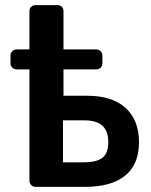

<svg xmlns="http://www.w3.org/2000/svg" viewBox="-20 -730 588 750"><path d="M320 -356Q419 -356 471 -308Q523 -260 523 -175Q523 -88 469 -44Q415 0 311 0H119Q109 0 102 -7Q95 -14 95 -24V-459H45Q35 -459 28 -466Q21 -473 21 -483V-513Q21 -523 28 -530Q35 -537 45 -537H95V-686Q95 -697 102 -703.5Q109 -710 119 -710H204Q215 -710 221.5 -703.5Q228 -697 228 -686V-537H356Q366 -537 373 -530Q380 -523 380 -513V-483Q380 -473 373.5 -466Q367 -459 356 -459H228V-356ZM308 -96Q358 -96 380.5 -114Q403 -132 403 -175Q403 -218 380 -239Q357 -260 308 -260H226V-96Z"/></svg>

Font: Rubik AZ
Style: Regular
Weight: 500
Designer: Hubert and Fischer
Foundry: Hubert & Fischer
Version: Version 2.000